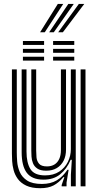

<svg xmlns="http://www.w3.org/2000/svg" viewBox="-20 -956 504 985"><path d="M186.6 9.5Q142.5 9.5 114.7 -3.7Q86.9 -16.9 71.6 -37.9Q56.3 -58.9 49.9 -83.2Q43.5 -107.4 42.3 -130Q41.1 -152.6 41.1 -168.4V-600H66.1V-173.3Q66.1 -154.4 68.1 -127.3Q70.1 -100.2 81.3 -73.8Q92.5 -47.5 119 -29.9Q145.6 -12.3 194.7 -12.3Q239.9 -12.3 270.9 -30.7Q301.9 -49 325.9 -84.9H332L321.4 -19.3V0H296.4L296.2 -6.5L310.1 -47.3H305.4Q281.7 -18.8 254.7 -4.7Q227.8 9.5 186.6 9.5ZM393.6 0V-600H418.6V0ZM217.3 -80.3Q187.4 -80.3 171.5 -91.3Q155.5 -102.2 149.1 -118.7Q142.6 -135.2 141.6 -152.6Q140.6 -170 140.6 -182.9V-600H165.6V-184.4Q165.6 -168.4 167.2 -149.1Q168.9 -129.9 180.4 -116.1Q191.9 -102.3 221.1 -102.3Q243.6 -102.3 259.6 -112.2Q275.5 -122.1 284 -140.9Q292.5 -159.7 292.5 -186V-600H318.7V-188.6Q318.7 -156.5 306.6 -132.1Q294.4 -107.7 271.7 -94Q249.1 -80.3 217.3 -80.3ZM201.9 -34.4Q143.1 -34.9 117.1 -69.9Q91.1 -105 91.1 -174.9V-600H116V-178.1Q116 -121.2 136 -88.7Q156.1 -56.2 211.3 -56.2Q254.2 -56.2 283.6 -75.5Q313 -94.8 328.3 -125.7Q343.5 -156.5 343.5 -190.8V-600H368.6V0H343.7V-60L348.5 -136.1H342.4Q322.6 -88.9 288.4 -61.5Q254.2 -34 201.9 -34.4ZM252.4 -725.5V-745.6H361V-725.5ZM97.6 -645V-665.1H206.2V-645ZM97.6 -685.2V-705.4H206.2V-685.2ZM97.6 -725.5V-745.6H206.2V-725.5ZM252.4 -645V-665.1H361V-645ZM252.4 -685.2V-705.4H361V-685.2ZM185.6 -790.4 276.6 -935.7H304.3L209.6 -790.4ZM278.4 -790.4 384.4 -935.7H412.2L302.4 -790.4ZM232.1 -790.4 330.5 -935.7H358.3L255.9 -790.4Z"/></svg>

Font: Big Shoulders Inline Thin
Style: Regular
Weight: 100
Designer: Patric King
Foundry: XO Type Co
Version: Version 2.002